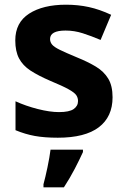

<svg xmlns="http://www.w3.org/2000/svg" viewBox="-20 -576 537 817"><path d="M459 -162Q459 -79 400.5 -34.5Q342 10 226 10Q169 10 128 2.5Q87 -5 46 -22V-145Q90 -125 141 -112Q192 -99 231 -99Q275 -99 293.5 -112Q312 -125 312 -146Q312 -160 304.5 -171Q297 -182 272 -196Q247 -210 194 -232Q143 -254 110 -275.5Q77 -297 61 -327.5Q45 -358 45 -404Q45 -480 104 -518Q163 -556 261 -556Q312 -556 358 -546Q404 -536 453 -513L408 -406Q368 -423 332 -434.5Q296 -446 259 -446Q193 -446 193 -410Q193 -397 201.5 -386.5Q210 -376 234.5 -364Q259 -352 307 -332Q354 -313 388 -292.5Q422 -272 440.5 -241.5Q459 -211 459 -162ZM333 71Q318 104 298 142.5Q278 181 252 221H165V208Q173 179 182 136Q191 93 195 61H333Z"/></svg>

Font: Noto Sans Gujarati UI
Style: Bold
Weight: 700
Designer: Jelle Bosma - Monotype Design Team, Universal Thirst
Foundry: Monotype Imaging Inc.
Version: Version 2.106; ttfautohint (v1.8.4.7-5d5b)